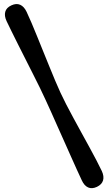

<svg xmlns="http://www.w3.org/2000/svg" viewBox="-20 -790 547 968"><path d="M209.2 -287.8Q221.6 -261 236.9 -227.1Q252.1 -193.2 268.8 -155.4Q285.5 -117.6 303 -78.9Q320.4 -40.1 336.7 -3.3Q353 33.5 367.4 65.1Q381.8 96.7 392.6 119.7Q404.8 146.2 424.1 154.9Q443.4 163.7 468.6 152.1Q493.4 140.2 499.5 119.7Q505.6 99.1 493.4 72.5Q482.2 48.6 465.8 17.5Q449.5 -13.7 430.1 -49.1Q410.8 -84.5 390.3 -121.6Q369.9 -158.7 350.3 -194.9Q330.7 -231.1 313.8 -263.8Q297 -296.5 284.8 -322.9Q272.6 -349.3 258.5 -382.8Q244.5 -416.3 229.1 -454Q213.8 -491.7 198 -530.5Q182.3 -569.4 167.3 -606.3Q152.4 -643.2 138.8 -675.1Q125.2 -706.9 114.1 -730.4Q101.5 -756.9 81.9 -765.8Q62.4 -774.6 37.4 -763Q12.4 -751.5 6.6 -730.9Q0.7 -710.2 13.3 -683.3Q24 -660.7 39.2 -630Q54.3 -599.2 72.2 -563.7Q90.1 -528.2 109 -490.8Q127.9 -453.3 146.4 -416.8Q164.9 -380.3 181.1 -347.3Q197.2 -314.2 209.2 -287.8Z"/></svg>

Font: Fraunces SuperSoft
Style: Regular
Weight: 900
Version: Version 1.000;[b76b70a41]